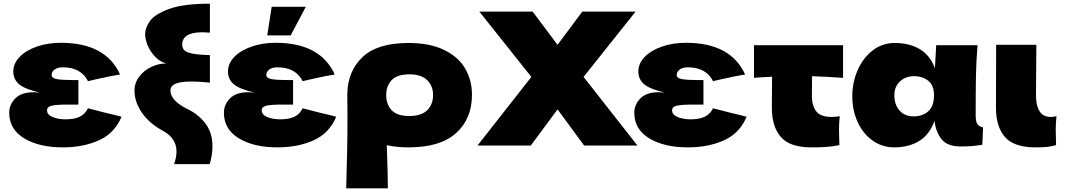

<svg xmlns="http://www.w3.org/2000/svg" viewBox="-20 -789 5798 1041"><path d="M52 -401Q52 -445 86.5 -480.5Q121 -516 180 -536.5Q239 -557 310 -557Q553 -557 631 -385Q593 -380 505 -360Q473 -352 457 -349Q419 -424 320 -424Q292 -424 276 -412Q260 -400 260 -382Q260 -365 289 -360Q318 -355 371 -355H405V-222H348Q286 -222 260.5 -216Q235 -210 235 -191Q235 -167 265 -154.5Q295 -142 335 -142Q384 -142 413 -156.5Q442 -171 457 -202L550 -178Q615 -163 639 -156Q601 -66 516 -28Q431 10 320 10Q192 10 111 -39Q30 -88 30 -178Q30 -222 63 -255.5Q96 -289 163 -289Q173 -289 195 -287Q111 -307 81.5 -334Q52 -361 52 -401Z M1132 6Q1132 49 1117 101H924Q937 63 937 33Q937 -40 863 -80Q789 -120 749 -178.5Q709 -237 709 -299Q709 -339 734 -372.5Q759 -406 799 -425.5Q839 -445 882 -445Q849 -453 822.5 -480Q796 -507 781.5 -541Q767 -575 767 -604Q767 -638 793 -675Q819 -712 897 -740.5Q975 -769 1118 -769V-612Q1088 -614 1077 -614Q968 -614 968 -547Q968 -527 980.5 -515.5Q993 -504 1025 -498Q1057 -492 1118 -490V-341Q1059 -347 1020 -347Q959 -347 931.5 -335Q904 -323 904 -299Q904 -242 1000 -196Q1057 -168 1094.5 -118.5Q1132 -69 1132 6Z M1216 -401Q1216 -445 1250.5 -480.5Q1285 -516 1344 -536.5Q1403 -557 1474 -557Q1717 -557 1795 -385Q1757 -380 1669 -360Q1637 -352 1621 -349Q1583 -424 1484 -424Q1456 -424 1440 -412Q1424 -400 1424 -382Q1424 -365 1453 -360Q1482 -355 1535 -355H1569V-222H1512Q1450 -222 1424.5 -216Q1399 -210 1399 -191Q1399 -167 1429 -154.5Q1459 -142 1499 -142Q1548 -142 1577 -156.5Q1606 -171 1621 -202L1714 -178Q1779 -163 1803 -156Q1765 -66 1680 -28Q1595 10 1484 10Q1356 10 1275 -39Q1194 -88 1194 -178Q1194 -222 1227 -255.5Q1260 -289 1327 -289Q1337 -289 1359 -287Q1275 -307 1245.5 -334Q1216 -361 1216 -401ZM1556 -597H1429L1453 -752H1638Z M2539 -275Q2539 -146 2453.5 -68Q2368 10 2195 10Q2130 10 2077 -2Q2083 160 2083 232H1857Q1864 15 1864 -157L1863 -264V-275V-277Q1864 -401 1944.5 -478.5Q2025 -556 2195 -556Q2310 -556 2387.5 -518.5Q2465 -481 2502 -417.5Q2539 -354 2539 -275ZM2328 -274Q2328 -323 2296 -354.5Q2264 -386 2199 -386Q2134 -386 2104 -355Q2074 -324 2074 -274Q2074 -222 2104 -191Q2134 -160 2199 -160Q2264 -160 2296 -191Q2328 -222 2328 -274Z M3144 -372 3436 0H3147L3003 -196L2858 0H2569L2861 -372L2579 -726H2868L3003 -546L3137 -726H3426Z M3441 -401Q3441 -445 3475.5 -480.5Q3510 -516 3569 -536.5Q3628 -557 3699 -557Q3942 -557 4020 -385Q3982 -380 3894 -360Q3862 -352 3846 -349Q3808 -424 3709 -424Q3681 -424 3665 -412Q3649 -400 3649 -382Q3649 -365 3678 -360Q3707 -355 3760 -355H3794V-222H3737Q3675 -222 3649.5 -216Q3624 -210 3624 -191Q3624 -167 3654 -154.5Q3684 -142 3724 -142Q3773 -142 3802 -156.5Q3831 -171 3846 -202L3939 -178Q4004 -163 4028 -156Q3990 -66 3905 -28Q3820 10 3709 10Q3581 10 3500 -39Q3419 -88 3419 -178Q3419 -222 3452 -255.5Q3485 -289 3552 -289Q3562 -289 3584 -287Q3500 -307 3470.5 -334Q3441 -361 3441 -401Z M4551 -367Q4459 -373 4383 -376L4382 -270Q4382 -216 4405.5 -185.5Q4429 -155 4489 -155Q4512 -155 4533 -159Q4529 -122 4529 -84Q4529 -66 4531 -2Q4487 6 4457 8Q4427 10 4379 10Q4262 10 4213.5 -46.5Q4165 -103 4165 -204L4166 -373Q4119 -371 4068 -367V-544H4551Z M5310 -98 5306 -4Q5274 1 5250.5 3Q5227 5 5188 5Q5115 5 5084 -35.5Q5053 -76 5047 -134Q5020 -59 4963.5 -24.5Q4907 10 4828 10Q4763 10 4711 -27Q4659 -64 4630 -127.5Q4601 -191 4601 -267Q4601 -342 4630 -408.5Q4659 -475 4711.5 -515.5Q4764 -556 4831 -556Q4911 -556 4967 -522.5Q5023 -489 5049 -419L5056 -544H5280Q5273 -460 5271.5 -376Q5270 -292 5270 -166Q5270 -132 5278 -118Q5286 -104 5310 -98ZM5044 -273Q5044 -326 5013 -351Q4982 -376 4935 -376Q4890 -376 4859.5 -347.5Q4829 -319 4829 -273Q4829 -222 4857 -190Q4885 -158 4933 -158Q4982 -158 5013 -185.5Q5044 -213 5044 -273Z M5380 -204 5381 -546H5599L5597 -270Q5597 -218 5616 -186.5Q5635 -155 5677 -155Q5693 -155 5708 -159Q5704 -122 5704 -84Q5704 -66 5706 -2Q5677 6 5652.5 8Q5628 10 5594 10Q5477 10 5428.5 -46.5Q5380 -103 5380 -204Z"/></svg>

Font: Mantou Sans
Style: Regular
Weight: 400
Designer: Mant0u / artakana
Foundry: Mant0u / artakana
Version: Version 1.001;October 22, 2023;FontCreator 14.0.0.2901 64-bi